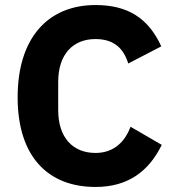

<svg xmlns="http://www.w3.org/2000/svg" viewBox="-20 -730 691 762"><path d="M359 12C487 12 570 -49 622 -155L498 -227C477 -170 434 -123 359 -123C270 -123 211 -183 211 -293V-405C211 -515 270 -575 359 -575C434 -575 471 -536 489 -478L620 -546C569 -658 487 -710 359 -710C171 -710 50 -580 50 -344C50 -108 171 12 359 12Z"/></svg>

Font: IBM Plex Devanagari
Style: Bold
Weight: 700
Designer: Mike Abbink, Paul van der Laan, Pieter van Rosmalen, Erin McLaughlin
Foundry: Bold Monday
Version: Version 1.0